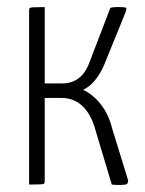

<svg xmlns="http://www.w3.org/2000/svg" viewBox="-20 -520 409 541"><path d="M322 1Q316 1 309 1Q302 1 295 0L250 -150Q238 -196 213.5 -220Q189 -244 154 -244H106V-10Q106 -5 104.5 -3Q103 -1 93.5 -0.5Q84 0 62 0V-490Q62 -495 63.5 -497Q65 -499 74.5 -499.5Q84 -500 106 -500V-285H157Q182 -285 201.5 -299.5Q221 -314 232 -344L291 -498Q299 -500 306 -500Q313 -500 319 -500Q334 -500 335.5 -497.5Q337 -495 334 -486L273 -336Q262 -311 247 -293Q232 -275 214 -267Q242 -254 264 -226Q286 -198 296 -158L341 -12Q341 -4 337.5 -1.5Q334 1 322 1Z"/></svg>

Font: Yanone Kaffeesatz Light
Style: Regular
Weight: 300
Designer: Yanone (Cyrillic: Daniel Pouzeot, Huerta Tipografica, and Cyreal)
Foundry: Yanone
Version: Version 2.003